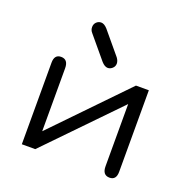

<svg xmlns="http://www.w3.org/2000/svg" viewBox="-123 -794 900 918"><g transform="rotate(20 327.0 -335.0)"><path d="M563.5 -450.2V-35.2Q563.5 6.8 529.3 6.8Q493.2 6.8 493.2 -38.1V-354.5L149.4 0H81.1V-415Q81.1 -457 115.2 -457Q151.4 -457 151.4 -412.1V-91.8L498 -450.2ZM365.2 -545.9Q376 -531.2 376 -517.6Q376 -502.9 365.2 -493.2Q354.5 -483.4 341.8 -483.4Q326.2 -483.4 309.6 -502L215.8 -614.3Q205.1 -626 205.1 -641.6Q205.1 -657.2 215.3 -667Q225.6 -676.8 239.3 -676.8Q254.9 -676.8 271.5 -658.2Z"/></g></svg>

Font: Jura
Style: DemiBold
Weight: 600
Version: Version 2.4